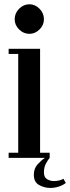

<svg xmlns="http://www.w3.org/2000/svg" viewBox="-20 -758 336 922"><path d="M121.5 -595.5Q93 -595.5 71.8 -616.5Q50.5 -637.5 50.5 -665.5Q50.5 -694.5 71.8 -716Q93 -737.5 121.5 -737.5Q148.5 -737.5 169.8 -716Q191 -694.5 191 -665.5Q191 -637.5 169.8 -616.5Q148.5 -595.5 121.5 -595.5ZM21.5 0V-24.5H67.5V-499H21.5V-523.5H172.5V-24.5H218.5V0Q208.5 12 199.8 29Q191 46 191 70Q191 93.5 206.2 102.5Q221.5 111.5 238 111.5Q265.5 111.5 284.5 100.5L296 120.5Q284 130.5 263.8 137.5Q243.5 144.5 222 144.5Q193 144.5 167.8 130.5Q142.5 116.5 142.5 81.5Q142.5 51 160.5 31.2Q178.5 11.5 196 0Z"/></svg>

Font: Imbue 50pt SemiBold
Style: Regular
Weight: 600
Designer: Tyler Finck
Foundry: Etcetera Type Company
Version: Version 1.102; ttfautohint (v1.8.3)